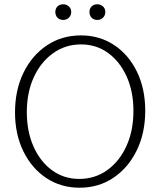

<svg xmlns="http://www.w3.org/2000/svg" viewBox="-20 -861 747 895"><path d="M351 14Q264 14 196 -31Q128 -76 89 -155.5Q50 -235 50 -337Q50 -441 89.5 -522Q129 -603 198.5 -649.5Q268 -696 357 -696Q444 -696 512 -651Q580 -606 618.5 -526.5Q657 -447 657 -345Q657 -241 617.5 -160Q578 -79 509 -32.5Q440 14 351 14ZM349 -27Q423 -27 480 -68Q537 -109 569.5 -180.5Q602 -252 602 -344Q602 -434 570.5 -504Q539 -574 484 -614Q429 -654 358 -654Q285 -654 227.5 -613Q170 -572 137.5 -501Q105 -430 105 -338Q105 -248 136.5 -177.5Q168 -107 223 -67Q278 -27 349 -27ZM275 -768Q290 -768 301 -778.5Q312 -789 312 -805Q312 -821 301 -831Q290 -841 275 -841Q258 -841 248 -831Q238 -821 238 -805Q238 -789 248 -778.5Q258 -768 275 -768ZM434 -768Q449 -768 460 -778.5Q471 -789 471 -805Q471 -821 460 -831Q449 -841 434 -841Q417 -841 407 -831Q397 -821 397 -805Q397 -789 407 -778.5Q417 -768 434 -768Z"/></svg>

Font: Catamaran Thin
Style: Regular
Weight: 100
Designer: Pria Ravichandran
Version: Version 2.000